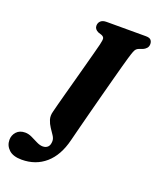

<svg xmlns="http://www.w3.org/2000/svg" viewBox="-254 -796 900 1102"><g transform="rotate(20 196.0 -245.0)"><path d="M389.5 -546Q384.5 -529.5 374.2 -491.8Q364 -454 350.2 -402.8Q336.5 -351.5 321.2 -294Q306 -236.5 291.2 -179.8Q276.5 -123 263.8 -74.2Q251 -25.5 243 7.5Q218.5 107 159 158.5Q99.5 210 14 210Q-38 210 -64 185.8Q-90 161.5 -90 126.5Q-90 98 -71 77.2Q-52 56.5 -18.5 56.5Q2 56.5 23 66.5Q44 76.5 64.2 86.8Q84.5 97 102 97Q121.5 97 133 85.2Q144.5 73.5 144.5 49Q144.5 33.5 133.5 17Q122.5 0.5 109.5 -18.8Q96.5 -38 89.2 -61Q82 -84 90 -112Q93 -125 101.8 -158.2Q110.5 -191.5 122.8 -236.5Q135 -281.5 148.5 -331Q162 -380.5 174.5 -427.2Q187 -474 196.8 -510.5Q206.5 -547 211 -565Q218 -594 216.2 -604Q214.5 -614 200.5 -620L179 -627Q155 -638.5 155 -659.5Q155 -677.5 167 -688.8Q179 -700 203 -700H442Q465.5 -700 473.8 -690.2Q482 -680.5 482 -666Q482 -650.5 473 -640.5Q464 -630.5 452 -625.5L430.5 -618Q420.5 -614 414.8 -608.5Q409 -603 403.5 -589Q398 -575 389.5 -546Z"/></g></svg>

Font: Fraunces 9pt Soft
Style: Bold Italic
Weight: 700
Italic angle: -16°
Version: Version 1.000;[b76b70a41]